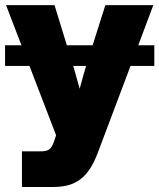

<svg xmlns="http://www.w3.org/2000/svg" viewBox="-20 -536 631 760"><path d="M590.8 -356.9H527.3L586.9 -515.6H397L346.7 -356.9H244.6L195.8 -515.6H3.9L64.9 -356.9H0V-274.9H96.7L202.1 -0.5L197.3 13.7C185.1 50.8 177.7 63 142.1 63H66.9V204.1H191.4C281.2 204.1 330.6 166 367.2 68.4L496.6 -274.9H590.8ZM270 -274.9H320.8C312 -245.1 303.2 -214.8 295.4 -184.6Z"/></svg>

Font: Raveo Display Display ExtraBold
Style: Regular
Weight: 800
Designer: Jakub Foglar, Rasmus Andersson (Inter)
Foundry: Jakubfoglar.com
Version: Version 1.100;Glyphs 3.2.3 (3260)